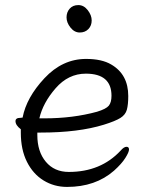

<svg xmlns="http://www.w3.org/2000/svg" viewBox="-20 -718 583 756"><path d="M155 -252Q267 -252 362 -278Q398 -289 408.5 -302Q419 -315 419 -341Q419 -428 318 -428Q249 -428 199 -370.5Q149 -313 135 -252ZM60 -254 69 -255Q84 -334 155 -410Q226 -486 319 -486Q381 -486 418 -464Q485 -425 485 -340Q485 -306 479.5 -286Q474 -266 454 -253.5Q434 -241 389 -227Q289 -196 140 -196H127V-186Q127 -121 160.5 -81Q194 -41 251 -41Q377 -41 455 -125Q468 -140 478 -140Q488 -140 488 -129.5Q488 -119 473.5 -96Q459 -73 429 -46Q356 18 244 18Q193 18 151.5 -7.5Q110 -33 86 -81Q62 -129 62 -195V-209Q41 -225 41 -241Q41 -254 60 -254ZM288.5 -698Q310 -698 325.5 -678Q341 -658 341 -637.5Q341 -617 328 -603.5Q315 -590 294 -590Q273 -590 257.5 -609.5Q242 -629 242 -649.5Q242 -670 254.5 -684Q267 -698 288.5 -698Z"/></svg>

Font: ToneOZ-Pinyin-WenKai-Regular
Style: Regular
Weight: 400
Designer: Fontworks Inc.
Foundry: ToneOZ
Version: Version 0.240331